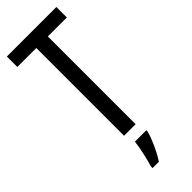

<svg xmlns="http://www.w3.org/2000/svg" viewBox="-303 -740 987 987"><g transform="rotate(-45 190.5 -246.5)"><path d="M232 0V-638H370V-714H10V-638H148V0ZM249 71V61H166C162 101 145 174 134 210V221H180C207 181 235 120 249 71Z"/></g></svg>

Font: Noto Sans Gujarati UI ExtraCondensed
Style: Regular
Weight: 400
Width: 2
Designer: Jelle Bosma - Monotype Design Team, Universal Thirst
Foundry: Monotype Imaging Inc.
Version: Version 2.106